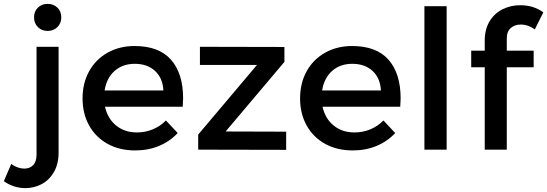

<svg xmlns="http://www.w3.org/2000/svg" viewBox="-105 -774 2830 993"><path d="M212 -684Q212 -654 192 -634Q172 -614 141 -614Q111 -614 91 -634Q71 -654 71 -684Q71 -715 91 -734.5Q111 -754 141 -754Q172 -754 192 -734.5Q212 -715 212 -684ZM26 199Q-4 199 -33 189.5Q-62 180 -85 163L-47 74Q-13 98 21 98Q49 98 66.5 80Q84 62 84 26V-532H198V15Q198 75 173.5 116.5Q149 158 110 178.5Q71 199 26 199Z M842 -265Q842 -252 840 -222H438Q452 -160 496 -124.5Q540 -89 603 -89Q646 -89 685 -105Q724 -121 753 -151L814 -86Q774 -43 718 -19.5Q662 4 594 4Q513 4 451.5 -30Q390 -64 356 -125Q322 -186 322 -265Q322 -344 356 -405.5Q390 -467 451.5 -501.5Q513 -536 591 -536Q717 -536 779.5 -465Q842 -394 842 -265ZM592 -444Q529 -444 487.5 -407Q446 -370 436 -306H740Q737 -370 697 -407Q657 -444 592 -444Z M1062 -94 1375 -93V1L920 0V-78L1224 -438H929V-532L1366 -531V-454Z M1967 -265Q1967 -252 1965 -222H1563Q1577 -160 1621 -124.5Q1665 -89 1728 -89Q1771 -89 1810 -105Q1849 -121 1878 -151L1939 -86Q1899 -43 1843 -19.5Q1787 4 1719 4Q1638 4 1576.5 -30Q1515 -64 1481 -125Q1447 -186 1447 -265Q1447 -344 1481 -405.5Q1515 -467 1576.5 -501.5Q1638 -536 1716 -536Q1842 -536 1904.5 -465Q1967 -394 1967 -265ZM1717 -444Q1654 -444 1612.5 -407Q1571 -370 1561 -306H1865Q1862 -370 1822 -407Q1782 -444 1717 -444Z M2090 0V-742H2205V0Z M2516 -575V-512H2655V-426H2516V0H2402V-426H2332V-512H2402V-564Q2402 -623 2427.5 -664.5Q2453 -706 2495 -726.5Q2537 -747 2585 -747Q2655 -747 2705 -710L2661 -622Q2627 -647 2588 -647Q2557 -647 2536.5 -629Q2516 -611 2516 -575Z"/></svg>

Font: Sapa
Style: Regular
Weight: 400
Version: Version 1.20 June 8, 2016